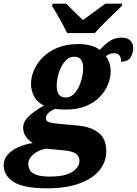

<svg xmlns="http://www.w3.org/2000/svg" viewBox="-87 -786 746 1046"><path d="M170 240Q41 240 -13 205Q-67 170 -67 114Q-67 81 -44.5 56Q-22 31 14.5 15Q51 -1 92 -7Q72 -18 55.5 -39.5Q39 -61 39 -90Q39 -122 67 -150Q95 -178 152 -211Q119 -227 100.5 -257.5Q82 -288 82 -331Q82 -366 98 -403.5Q114 -441 146 -473.5Q178 -506 226.5 -526Q275 -546 340 -546Q374 -546 404 -538.5Q434 -531 457 -514Q481 -542 509.5 -561.5Q538 -581 575 -581Q608 -581 623.5 -564.5Q639 -548 639 -525Q639 -499 625 -474.5Q611 -450 573 -450Q573 -496 535 -496Q510 -496 490 -480Q501 -466 508.5 -443.5Q516 -421 516 -399Q516 -363 501.5 -326.5Q487 -290 457 -258.5Q427 -227 380.5 -208Q334 -189 270 -189Q261 -189 240.5 -190Q220 -191 212 -193Q163 -170 163 -143Q163 -126 179 -121Q195 -116 218 -113L337 -102Q410 -95 451 -62Q492 -29 492 36Q492 97 453.5 143Q415 189 343 214.5Q271 240 170 240ZM270 -255Q301 -255 322.5 -281.5Q344 -308 355 -345.5Q366 -383 366 -415Q366 -477 318 -477Q288 -477 266.5 -451.5Q245 -426 233.5 -389Q222 -352 222 -319Q222 -285 234.5 -270Q247 -255 270 -255ZM184 176Q268 176 307 150Q346 124 346 90Q346 64 324.5 50Q303 36 250 32L164 24Q124 30 95.5 54.5Q67 79 67 108Q67 126 76.5 141.5Q86 157 111.5 166.5Q137 176 184 176ZM279 -606Q270 -625 255 -652.5Q240 -680 224.5 -707Q209 -734 197 -753L200 -766H274Q284 -755 300.5 -739Q317 -723 334.5 -706Q352 -689 365 -677Q382 -689 405 -706Q428 -723 450 -739Q472 -755 487 -766H579L576 -753Q557 -734 530 -708.5Q503 -683 476.5 -656Q450 -629 430 -606Z"/></svg>

Font: Noto Serif ExtraBold
Style: Italic
Weight: 800
Italic angle: -12°
Designer: Monotype Design Team
Foundry: Monotype Imaging Inc.
Version: Version 2.013